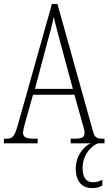

<svg xmlns="http://www.w3.org/2000/svg" viewBox="-21 -734 555 983"><path d="M-1 0H172V-24H150C109 -24 97 -35 97 -54C97 -70 108 -107 115 -132L148 -249H360L397 -117C404 -93 412 -65 412 -55C412 -33 402 -24 361 -24H341V0H443C410 14 367 60 367 130C367 200 403 229 451 229C472 229 487 225 503 216V186C485 196 472 199 454 199C422 199 402 177 402 126C402 63 441 16 480 0H514V-24H506C473 -24 463 -31 455 -62L273 -714H245L74 -107C55 -37 46 -24 13 -24H-1ZM158 -279 218 -505C233 -561 248 -612 254 -647C262 -613 275 -564 295 -490L352 -279Z"/></svg>

Font: Noto Serif Georgian ExtraCondensed ExtraLight
Style: Regular
Weight: 200
Width: 2
Designer: Monotype Design Team, Akaki Razmadze
Foundry: Google LLC
Version: Version 2.003